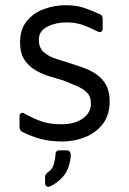

<svg xmlns="http://www.w3.org/2000/svg" viewBox="-20 -528 496 737"><path d="M221 15Q171 15 136.5 5.5Q102 -4 67 -21Q55 -27 55 -40V-81Q55 -90 60.5 -93.5Q66 -97 74 -92Q112 -71 142.5 -61Q173 -51 216 -51Q266 -51 297.5 -73Q329 -95 329 -130Q329 -158 313.5 -173Q298 -188 274 -198Q250 -208 224 -219Q195 -227 165.5 -236.5Q136 -246 111.5 -261.5Q87 -277 72 -301.5Q57 -326 57 -365Q57 -416 83 -447.5Q109 -479 149.5 -493.5Q190 -508 231 -508Q272 -508 302 -498Q332 -488 362 -474Q374 -470 374 -456V-418Q374 -409 368.5 -406Q363 -403 355 -407Q324 -423 297 -432.5Q270 -442 235 -442Q194 -442 161.5 -425.5Q129 -409 129 -375Q129 -347 145.5 -330.5Q162 -314 189 -304.5Q216 -295 247 -286Q272 -278 299 -268.5Q326 -259 349 -243.5Q372 -228 386.5 -203Q401 -178 401 -139Q401 -86 374 -51.5Q347 -17 305.5 -1Q264 15 221 15ZM171 188Q163 191 158 186.5Q153 182 153 174V152Q153 141 164 133Q181 122 186.5 102.5Q192 83 193 65Q193 49 209 49H237Q245 49 249 56Q253 63 251 77Q245 125 221 151Q197 177 171 188Z"/></svg>

Font: Pitagon Sans
Style: Regular
Weight: 400
Designer: Travis Tran
Foundry: Pitagon
Version: Version 1.001; ttfautohint (v1.8.4.7-5d5b);gftools[0.9.26]